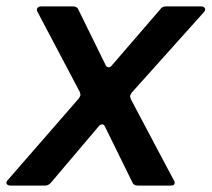

<svg xmlns="http://www.w3.org/2000/svg" viewBox="-44 -579 660 599"><path d="M114 -8Q106 0 97 0H-12Q-17 0 -20.5 -2.5Q-24 -5 -24 -8Q-24 -13 -20 -17L202 -272Q207 -279 207 -284L205 -292L73 -542Q71 -545 71 -549Q71 -553 74.5 -556Q78 -559 83 -559H184Q197 -559 201 -548L285 -377Q288 -369 295 -369Q301 -369 305 -375L456 -550Q462 -559 473 -559H584Q589 -559 592.5 -556.5Q596 -554 596 -550Q596 -545 592 -541L367 -290Q362 -283 362 -278L364 -270L498 -17Q501 -13 501 -9Q501 0 489 0H386Q373 0 369 -10L284 -183Q281 -191 275 -191Q269 -191 264 -185Z"/></svg>

Font: Open Sauce Two SemiBold Italic
Style: Regular
Weight: 600
Italic angle: -10°
Designer: Alfredo Marco Pradil
Foundry: Creative Sauce Fz LLC
Version: Version 1.477